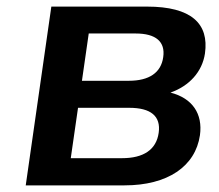

<svg xmlns="http://www.w3.org/2000/svg" viewBox="-20 -559 661 579"><path d="M355.5 0C485.4 0 569.3 -57.1 583 -151.4C591.8 -215.8 560.5 -262.7 494.1 -279.8C550.8 -299.8 589.8 -342.3 598.1 -397.9C610.8 -487.8 557.1 -539.1 423.3 -539.1H134.8L57.6 0ZM215.3 -233.9H369.6C434.6 -233.9 465.8 -209 458.5 -158.2C451.2 -107.4 412.6 -82 348.1 -82H193.4ZM247.6 -458H389.2C450.2 -458 479 -433.1 472.2 -386.7C465.8 -339.8 429.7 -315.4 368.7 -315.4H227.1Z"/></svg>

Font: Winston SemiBold
Style: Italic
Weight: 600
Italic angle: -8.13011°
Designer: Vernon Adams, Kim Jin-seong, David Berlow, Cristiano Sobral
Foundry: The Winston Project Authors
Version: Version 3.004